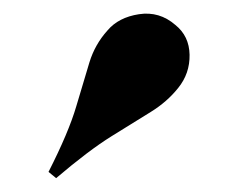

<svg xmlns="http://www.w3.org/2000/svg" viewBox="-20 -856 344 277"><path d="M233 -820Q253 -804 253.5 -777Q254 -750 237 -729Q221 -709 197.5 -694.5Q174 -680 141 -659.5Q108 -639 61 -599L50 -608Q79 -665 90 -702.5Q101 -740 109 -766Q117 -792 135 -812Q151 -831 180.5 -835.5Q210 -840 233 -820Z"/></svg>

Font: Playfair Display Black
Style: Regular
Weight: 900
Designer: Claus Eggers Sørensen
Foundry: Claus Eggers Sørensen
Version: Version 1.203